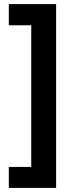

<svg xmlns="http://www.w3.org/2000/svg" viewBox="-20 -749 347 934"><path d="M23 63H132V-626H23V-729H253V165H23Z"/></svg>

Font: Noto Sans Khmer UI ExtraCondensed
Style: Bold
Weight: 700
Width: 2
Designer: Danh Hong and the Monotype Design Team
Foundry: Monotype Imaging Inc.
Version: Version 2.002; ttfautohint (v1.8.4.7-5d5b)